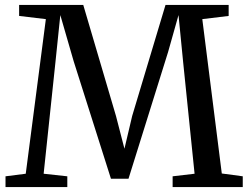

<svg xmlns="http://www.w3.org/2000/svg" viewBox="-20 -763 1012 783"><path d="M2.5 -44 85 -54.5 167 -685 58 -698V-743H319.5L453 -290L487.5 -156.5L519 -290L655 -743H912.5V-698L805 -685L884.5 -55.5L970 -44V0H684V-44L773.5 -54.5L727 -508.5L708 -701.5L665.5 -551L504 -34H432.5L280.5 -513L226 -701.5L206 -508.5L158 -54.5L254.5 -44V0H2.5Z"/></svg>

Font: Merriweather 12pt
Style: Regular
Weight: 400
Designer: Eben Sorkin
Foundry: Eben Sorkin
Version: Version 2.100